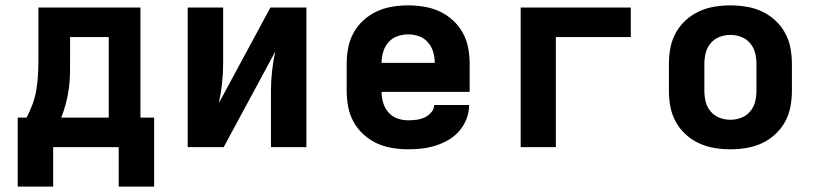

<svg xmlns="http://www.w3.org/2000/svg" viewBox="-20 -548 3040 715"><path d="M46 147V-110H79Q92 -135 101.5 -161Q111 -187 115.5 -214.5Q120 -242 121.5 -269.5Q123 -297 123 -325V-520H503V-110H554V147H422V0H178V147ZM385 -110V-410H241V-325Q241 -298 240.5 -270.5Q240 -243 236 -215.5Q232 -188 225 -161.5Q218 -135 208 -110Z M679 0V-520H811V-312Q811 -275 807 -238Q803 -201 795 -164L987 -520H1121V0H989V-208Q989 -245 993 -282Q997 -319 1005 -356L813 0Z M1500 8Q1470 8 1440 3Q1410 -2 1383 -14.5Q1356 -27 1333.5 -47.5Q1311 -68 1296.5 -94.5Q1282 -121 1276.5 -150.5Q1271 -180 1271 -210V-310Q1271 -340 1276.5 -369.5Q1282 -399 1296.5 -425.5Q1311 -452 1333.5 -472.5Q1356 -493 1383 -505.5Q1410 -518 1440 -523Q1470 -528 1500 -528Q1530 -528 1560 -523Q1590 -518 1617 -505.5Q1644 -493 1666.5 -472.5Q1689 -452 1703.5 -425.5Q1718 -399 1723.5 -369.5Q1729 -340 1729 -310V-206H1401Q1401 -185 1407 -165Q1413 -145 1426.5 -129.5Q1440 -114 1459.5 -107Q1479 -100 1500 -100Q1515 -100 1531 -102Q1547 -104 1561 -110.5Q1575 -117 1586 -129.5Q1597 -142 1597 -157H1727Q1727 -131 1717.5 -106Q1708 -81 1691 -61Q1674 -41 1651 -27.5Q1628 -14 1603 -6Q1578 2 1552 5Q1526 8 1500 8ZM1401 -314H1599Q1599 -335 1593 -355Q1587 -375 1573.5 -390.5Q1560 -406 1540.5 -413Q1521 -420 1500 -420Q1479 -420 1459.5 -413Q1440 -406 1426.5 -390.5Q1413 -375 1407 -355Q1401 -335 1401 -314Z M1919 0V-520H2329V-410H2050V0Z M2700 8Q2670 8 2640 3Q2610 -2 2583 -14.5Q2556 -27 2533.5 -47.5Q2511 -68 2496.5 -94.5Q2482 -121 2476.5 -150.5Q2471 -180 2471 -210V-310Q2471 -340 2476.5 -369.5Q2482 -399 2496.5 -425.5Q2511 -452 2533.5 -472.5Q2556 -493 2583 -505.5Q2610 -518 2640 -523Q2670 -528 2700 -528Q2730 -528 2760 -523Q2790 -518 2817 -505.5Q2844 -493 2866.5 -472.5Q2889 -452 2903.5 -425.5Q2918 -399 2923.5 -369.5Q2929 -340 2929 -310V-210Q2929 -180 2923.5 -150.5Q2918 -121 2903.5 -94.5Q2889 -68 2866.5 -47.5Q2844 -27 2817 -14.5Q2790 -2 2760 3Q2730 8 2700 8ZM2700 -102Q2721 -102 2740.5 -109.5Q2760 -117 2773.5 -133Q2787 -149 2792 -169Q2797 -189 2797 -210V-310Q2797 -331 2792 -351Q2787 -371 2773.5 -387Q2760 -403 2740.5 -410.5Q2721 -418 2700 -418Q2679 -418 2659.5 -410.5Q2640 -403 2626.5 -387Q2613 -371 2608 -351Q2603 -331 2603 -310V-210Q2603 -189 2608 -169Q2613 -149 2626.5 -133Q2640 -117 2659.5 -109.5Q2679 -102 2700 -102Z"/></svg>

Font: Iosevka Extrabold Extended
Style: Regular
Weight: 800
Width: 7
Monospace: yes
Designer: Belleve Invis
Foundry: Belleve Invis
Version: Version 32.5.0; ttfautohint (v1.8.4)